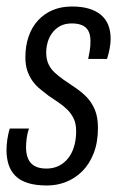

<svg xmlns="http://www.w3.org/2000/svg" viewBox="-27 -558 364 590"><path d="M118 12Q83 12 59 4.5Q35 -3 20.5 -17.5Q6 -32 -0.5 -52Q-7 -72 -7 -97Q-7 -112 -4.5 -129.5Q-2 -147 3 -163H62Q57 -149 55 -133Q53 -117 53 -105Q53 -85 59.5 -70Q66 -55 80 -47.5Q94 -40 116 -40Q137 -40 154 -48.5Q171 -57 183 -72.5Q195 -88 201 -109Q207 -130 207 -155Q207 -178 199.5 -193.5Q192 -209 180 -221Q168 -233 153 -243Q138 -253 122 -264Q109 -274 96 -284.5Q83 -295 73 -309Q63 -323 57 -340.5Q51 -358 51 -382Q51 -417 61 -446Q71 -475 90 -495.5Q109 -516 135 -527Q161 -538 194 -538Q224 -538 246 -531.5Q268 -525 283 -512.5Q298 -500 305.5 -481.5Q313 -463 313 -438Q313 -425 310 -409Q307 -393 302 -377H244Q250 -406 250.5 -416.5Q251 -427 251 -432Q251 -452 244 -464Q237 -476 224 -481Q211 -486 194 -486Q172 -486 157 -477.5Q142 -469 132.5 -455.5Q123 -442 119 -426.5Q115 -411 115 -396Q115 -376 122 -361Q129 -346 141 -335Q153 -324 167 -314Q184 -302 203 -289.5Q222 -277 238 -261Q254 -245 264 -222Q274 -199 274 -165Q274 -121 261 -87.5Q248 -54 226 -32Q204 -10 176 1Q148 12 118 12Z"/></svg>

Font: Archivo ExtraCondensed Light
Style: Italic
Weight: 300
Width: 2
Italic angle: -10°
Designer: Hector Gatti
Foundry: Omnibus-Type
Version: Version 2.001